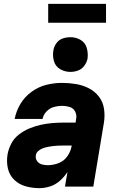

<svg xmlns="http://www.w3.org/2000/svg" viewBox="-20 -968 616 996"><path d="M184 8Q212 8 240 -1Q268 -10 291 -30.5Q314 -51 330 -76L317 0H464L519 -331Q525 -368 519.5 -404Q514 -440 493 -467Q472 -494 441 -510Q410 -526 374 -532Q338 -538 302 -538Q261 -538 220.5 -528Q180 -518 144 -492Q108 -466 86 -429Q64 -392 56 -351H201Q205 -373 221.5 -390Q238 -407 259.5 -413Q281 -419 302 -419Q322 -419 341.5 -413Q361 -407 370 -389Q379 -371 375 -351L372 -332H310Q280 -332 250.5 -329.5Q221 -327 191.5 -320.5Q162 -314 133 -302Q104 -290 78.5 -270.5Q53 -251 38.5 -223Q24 -195 19 -166Q13 -129 21 -94Q29 -59 54 -35Q79 -11 113.5 -1.5Q148 8 184 8ZM228 -111Q211 -111 196 -115.5Q181 -120 172 -133Q163 -146 166 -163Q168 -176 179.5 -185.5Q191 -195 204 -199.5Q217 -204 230.5 -206.5Q244 -209 257 -210.5Q270 -212 283.5 -212.5Q297 -213 310 -213H352Q348 -185 330.5 -159Q313 -133 284.5 -122Q256 -111 228 -111ZM345 -595Q365 -595 384.5 -602Q404 -609 417 -626.5Q430 -644 434 -663Q438 -692 430 -719.5Q422 -747 398 -761Q374 -775 345 -775Q325 -775 305.5 -768.5Q286 -762 273 -744.5Q260 -727 257 -707Q252 -678 260 -650.5Q268 -623 292.5 -609Q317 -595 345 -595ZM230 -850H530V-948H230Z"/></svg>

Font: Iosevka Sparkle Heavy Oblique
Style: Regular
Weight: 900
Italic angle: -9°
Designer: Belleve Invis
Foundry: Belleve Invis
Version: Version 4.5.0; ttfautohint (v1.8.3)